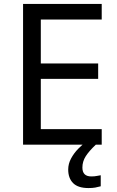

<svg xmlns="http://www.w3.org/2000/svg" viewBox="-20 -734 596 974"><path d="M496 0H97V-714H496V-635H187V-412H478V-334H187V-79H496ZM398 116Q398 161 443 161Q460 161 471.5 158.5Q483 156 491 155V211Q477 215 463 217.5Q449 220 429 220Q376 220 351 195Q326 170 326 126Q326 97 340.5 70Q355 43 376.5 21Q398 -1 418 -15L466 0Q432 32 415 58.5Q398 85 398 116Z"/></svg>

Font: Noto Sans Palmyrene
Style: Regular
Weight: 400
Designer: Monotype Design Team
Foundry: Monotype Imaging Inc.
Version: Version 2.001; ttfautohint (v1.8.4.7-5d5b)